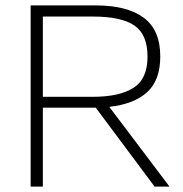

<svg xmlns="http://www.w3.org/2000/svg" viewBox="-20 -688 673 708"><path d="M93 0V-668H334Q448 -668 509.5 -623Q571 -578 571 -480Q571 -392 522.5 -348Q474 -304 383 -294L605 0H550L333 -291H138V0ZM138 -331H322Q420 -331 472 -364Q524 -397 524 -479Q524 -561 475.5 -594Q427 -627 322 -627H138Z"/></svg>

Font: Gantari ExtraLight
Style: Regular
Weight: 250
Designer: Anugrah Pasau
Foundry: Lafontype
Version: Version 1.000